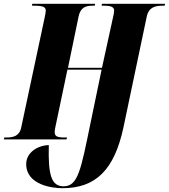

<svg xmlns="http://www.w3.org/2000/svg" viewBox="-42 -734 889 1011"><path d="M286 257C462 257 560 161 608 -63L731 -648C742 -697 777 -704 814 -704H825L827 -714H495L493 -704H505C545 -704 559 -696 559 -678C559 -669 557 -660 553 -642L495 -377H316L372 -648C382 -697 413 -704 446 -704H457L459 -714H128L126 -704H137C185 -704 199 -697 199 -678C199 -671 197 -659 192 -636L70 -64C61 -17 27 -10 -8 -10H-19L-22 0H308L311 -10H299C258 -10 246 -17 246 -38C246 -46 247 -56 250 -67L313 -367H493L434 -83C384 160 369 247 293 247C228 247 211 187 215 30C153 32 96 71 96 130C96 241 236 257 286 257Z"/></svg>

Font: Noto Serif Display Condensed Black
Style: Italic
Weight: 900
Width: 3
Italic angle: -12°
Designer: Monotype Design Team
Foundry: Monotype Imaging Inc.
Version: Version 2.009